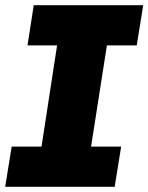

<svg xmlns="http://www.w3.org/2000/svg" viewBox="-22 -720 572 740"><path d="M-2 0 23 -155H138L198 -545H84L108 -700H530L505 -545H390L329 -155H445L420 0Z"/></svg>

Font: MuseoModerno ExtraBold
Style: Italic
Weight: 800
Italic angle: -9°
Designer: Pablo Cosgaya, Héctor Gatti, Marcela Romero, and the Authors of The MuseoModerno Project.
Foundry: Omnibus-Type Team
Version: Version 1.003